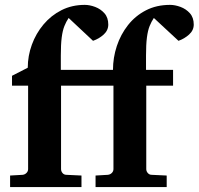

<svg xmlns="http://www.w3.org/2000/svg" viewBox="-20 -760 807 780"><path d="M767.1 -660.2Q767.1 -636.7 748 -619.6Q729 -602.5 705.1 -594.2L605 -687Q595.2 -672.4 587.9 -654.3Q580.6 -636.2 576.9 -607.9Q573.2 -579.6 573.2 -534.2V-476.1H683.1V-412.1H574.2V-73.2Q574.2 -64 580.6 -56.9Q586.9 -49.8 596.2 -49.8L657.2 -46.9V0H368.2V-46.9L418 -49.8Q427.7 -50.8 434.3 -57.4Q440.9 -64 440.9 -73.2V-412.1H228V-73.2Q228 -64 234.1 -56.9Q240.2 -49.8 250 -49.8L311 -46.9V0H21V-46.9L71.8 -49.8Q81.1 -50.8 87.6 -57.4Q94.2 -64 94.2 -73.2V-412.1H28.8V-452.1L92.8 -484.9Q92.8 -532.7 109.4 -578.4Q126 -624 156.7 -660.6Q187.5 -697.3 230 -718.8Q272.5 -740.2 324.2 -740.2Q344.2 -740.2 366.5 -731.9Q388.7 -723.6 404.3 -706.1Q419.9 -688.5 419.9 -660.2Q419.9 -636.7 401.1 -619.6Q382.3 -602.5 357.9 -594.2L258.8 -687Q249 -672.4 241.7 -654.3Q234.4 -636.2 230.7 -607.9Q227.1 -579.6 227.1 -534.2V-476.1H439Q439 -525.9 454.6 -573Q470.2 -620.1 500 -658Q529.8 -695.8 572.8 -718Q615.7 -740.2 670.9 -740.2Q690.9 -740.2 713.4 -731.9Q735.8 -723.6 751.5 -706.1Q767.1 -688.5 767.1 -660.2Z"/></svg>

Font: Charis
Style: Bold
Weight: 700
Designer: Walt Agee, Miriam Martin, Annie Olsen, Victor Gaultney, Lorna Priest, Alan Ward, Bob Hallissy, Martin Hosken, Sharon Cor
Foundry: SIL Global
Version: Version 7.000